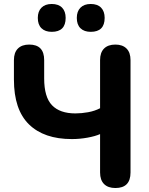

<svg xmlns="http://www.w3.org/2000/svg" viewBox="-20 -937 747 965"><path d="M560 8Q523 8 503 -12Q483 -32 483 -70V-263Q458 -252 419 -245Q380 -238 341 -238Q201 -238 125.5 -312Q50 -386 50 -537V-635Q50 -673 70 -693Q90 -713 127 -713Q202 -713 202 -635V-543Q202 -449 241.5 -408Q281 -367 359 -367Q390 -367 423 -373Q456 -379 483 -393V-635Q483 -673 503 -693Q523 -713 560 -713Q596 -713 616 -693Q636 -673 636 -635V-70Q636 8 560 8ZM436 -777Q403 -777 384.5 -795Q366 -813 366 -847Q366 -880 384.5 -898.5Q403 -917 436 -917Q470 -917 488 -898.5Q506 -880 506 -847Q506 -777 436 -777ZM240 -777Q207 -777 188.5 -795Q170 -813 170 -847Q170 -880 188.5 -898.5Q207 -917 240 -917Q274 -917 292 -898.5Q310 -880 310 -847Q310 -777 240 -777Z"/></svg>

Font: Chiron GoRound TC
Style: Bold
Weight: 700
Designer: Ryoko NISHIZUKA 西塚涼子 (kana, bopomofo & ideographs); Paul D. Hunt (Latin, Greek & Cyrillic); Sandoll Communications 산돌커뮤니
Foundry: Adobe
Version: Version 1.000;hotconv 1.1.1;makeotfexe 2.6.0